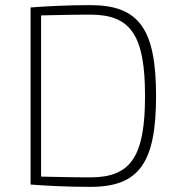

<svg xmlns="http://www.w3.org/2000/svg" viewBox="-20 -719 700 748"><path d="M332 -699C243 -699 166 -695 99 -690V0C167 5 242 9 332 9C521 9 588 -83 588 -345C588 -607 521 -699 332 -699ZM332 -28C258 -28 196 -30 140 -31V-659C197 -660 258 -662 332 -662C490 -662 545 -581 545 -345C545 -109 490 -28 332 -28Z"/></svg>

Font: Exo 2 Extra Light
Style: Regular
Weight: 250
Designer: Natanael Gama
Version: Version 1.001;PS 001.001;hotconv 1.0.88;makeotf.lib2.5.64775